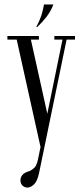

<svg xmlns="http://www.w3.org/2000/svg" viewBox="-20 -656 366 858"><path d="M197 -122.6 167.6 0H160.9L51.1 -495H114.5ZM154.6 117.1Q147.1 153.2 132.1 167.8Q117 182.2 102.9 182.2Q89.6 182.2 80.5 173.3Q71.4 164.4 71.4 149.4Q71.4 137 79.9 126Q88.4 115 113.2 108Q121.5 104.1 132.4 94.7Q143.4 85.2 149.4 58L262.5 -495H280.9ZM59.2 -479H13.1V-495H53.6ZM153.9 -479H113.2L112.6 -495H153.9ZM264.1 -479H222.9V-495H264.8ZM315.1 -479H274.2L278 -495H315.1ZM146.2 -535H141.9Q156.9 -563.1 164.6 -586.4Q172.2 -609.8 176.6 -635.9H218.6Q206.2 -604.2 187.6 -580.4Q168.9 -556.5 146.2 -535Z"/></svg>

Font: Emberly Black
Style: Regular
Weight: 900
Designer: Rajesh Rajput
Foundry: Rajesh Rajput
Version: Version 1.000